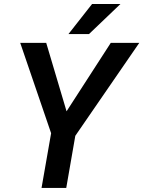

<svg xmlns="http://www.w3.org/2000/svg" viewBox="-20 -921 703 941"><path d="M315.4 -753.9 431.2 -901.4H570.3L416 -753.9ZM206.5 -710.9 306.2 -375.5 522.9 -710.9H662.6L349.1 -255.4L304.7 0H183.6L230.5 -268.1L79.1 -710.9Z"/></svg>

Font: Mardoto Medium
Style: Italic
Weight: 500
Italic angle: -12°
Designer: Christian Robertson, Vahan Hovhannisyan
Foundry: Google
Version: Version 1.000